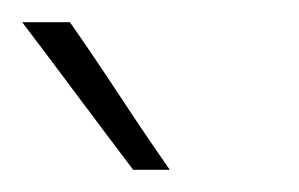

<svg xmlns="http://www.w3.org/2000/svg" viewBox="-49 -632 269 173"><path d="M14 -612Q37 -579 59 -545.5Q81 -512 104 -479H71Q46 -512 21 -545.5Q-4 -579 -29 -612Z"/></svg>

Font: Josefin Slab
Style: Regular
Weight: 400
Designer: Santiago Orozco
Foundry: Typemade
Version: Version 1.000